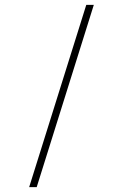

<svg xmlns="http://www.w3.org/2000/svg" viewBox="-20 -770 505 790"><path d="M131 0 366 -750H335L100 0Z"/></svg>

Font: Solide Mirage
Style: Mono
Weight: 400
Width: 6
Designer: Jérémy Landes
Foundry: Velvetyne Type Foundry
Version: Version 1.1